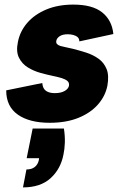

<svg xmlns="http://www.w3.org/2000/svg" viewBox="-20 -527 535 835"><path d="M258 32Q263 65 262 93.5Q261 122 256 145Q244 208 200 248Q156 288 80 288L95 210Q118 210 131.5 199Q145 188 149 169L150 161H96L122 32ZM164 -166Q165 -151 171 -141.5Q177 -132 189 -127Q201 -122 219 -122Q244 -122 260.5 -131Q277 -140 280 -154Q282 -168 272.5 -175.5Q263 -183 246 -188Q229 -193 209 -197Q185 -202 156 -210Q127 -218 101.5 -233.5Q76 -249 62.5 -276Q49 -303 58 -345Q67 -391 98.5 -427.5Q130 -464 181 -485.5Q232 -507 299 -507Q382 -507 424.5 -473Q467 -439 473 -379L325 -347Q325 -359 317.5 -365.5Q310 -372 298.5 -375Q287 -378 275 -378Q252 -378 239.5 -369.5Q227 -361 225 -350Q223 -341 228 -335.5Q233 -330 243 -327Q253 -324 266.5 -321.5Q280 -319 296 -315Q324 -308 354 -298.5Q384 -289 408 -272Q432 -255 443.5 -227Q455 -199 447 -154Q438 -109 406 -72.5Q374 -36 321 -14.5Q268 7 196 7Q108 7 57.5 -28.5Q7 -64 7 -134Z"/></svg>

Font: Albert Sans Black
Style: Italic
Weight: 900
Italic angle: -11.25°
Designer: Andreas Rasmussen
Foundry: a.Foundry
Version: Version 1.025